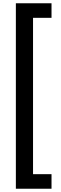

<svg xmlns="http://www.w3.org/2000/svg" viewBox="-20 -793 374 1174"><path d="M295 361H77V-773H295V-684H182V272H295Z"/></svg>

Font: Noto Sans Telugu ExtraCondensed SemiBold
Style: Regular
Weight: 600
Width: 2
Designer: Jelle Bosma - Monotype Design Team
Foundry: Monotype Imaging Inc.
Version: Version 2.005; ttfautohint (v1.8.4.7-5d5b)